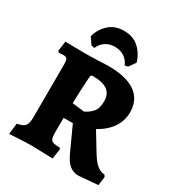

<svg xmlns="http://www.w3.org/2000/svg" viewBox="-207 -1012 1072 1160"><g transform="rotate(30 329.0 -432.0)"><path d="M404 -76 328 -242H264L263 -149Q263 -114 267.5 -99.5Q272 -85 286 -80Q300 -75 334 -74L339 -67L329 4L182 0Q141 0 91.5 3Q42 6 27 7L36 -70Q76 -76 90 -93.5Q104 -111 104 -153L105 -523Q105 -550 98.5 -560Q92 -570 75 -570Q64 -570 54 -569Q44 -568 41 -568L33 -577L43 -646Q58 -646 97.5 -645Q137 -644 175 -644Q220 -644 271 -646Q322 -648 342 -649Q466 -649 530.5 -604Q595 -559 595 -471Q595 -412 562 -363.5Q529 -315 467 -281L543 -156Q570 -111 595.5 -90Q621 -69 648 -69L657 -56L649 5L515 16Q478 16 451.5 -6.5Q425 -29 404 -76ZM426 -451Q426 -501 393 -525Q360 -549 292 -549Q282 -549 279 -545Q276 -541 275 -527Q269 -441 267 -346L351 -336Q383 -351 404.5 -376Q426 -401 426 -451ZM213 -700 191 -705 159 -751Q174 -806 214.5 -843Q255 -880 319 -880Q383 -880 423 -843Q463 -806 479 -751L447 -705L425 -700Q411 -734 383 -751.5Q355 -769 319 -769Q283 -769 255 -751.5Q227 -734 213 -700Z"/></g></svg>

Font: Alegreya SC ExtraBold
Style: Regular
Weight: 800
Designer: Juan Pablo del Peral
Foundry: Huerta Tipografica
Version: Version 2.007; ttfautohint (v1.6)